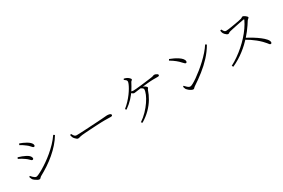

<svg xmlns="http://www.w3.org/2000/svg" viewBox="104 -1972 4712 3202"><g transform="rotate(-30 2460.0 -371.0)"><path d="M295 -15Q282 -15 260 -26.5Q238 -38 218 -53.5Q198 -69 188 -82Q181 -92 175 -110.5Q169 -129 167 -136L184 -146Q199 -128 214 -113Q229 -98 244.5 -88.5Q260 -79 275 -79Q287 -79 322.5 -95Q358 -111 408.5 -140.5Q459 -170 519 -211.5Q579 -253 641 -305Q703 -357 760.5 -417Q818 -477 864 -544L889 -528Q844 -453 784.5 -385.5Q725 -318 654 -257.5Q583 -197 504 -144.5Q425 -92 342 -47Q335 -43 328.5 -35Q322 -27 314.5 -21Q307 -15 295 -15ZM358 -354Q346 -354 335 -364Q324 -374 308.5 -390Q293 -406 266 -425Q240 -444 213 -460Q186 -476 151 -493L163 -517Q204 -505 234.5 -493.5Q265 -482 296 -466Q325 -452 343 -436.5Q361 -421 369.5 -405.5Q378 -390 378 -375Q378 -369 375 -364.5Q372 -360 367.5 -357Q363 -354 358 -354ZM485 -530Q475 -530 463.5 -541.5Q452 -553 435.5 -572Q419 -591 392 -611Q368 -631 338 -650Q308 -669 288 -679L301 -704Q330 -694 362 -680Q394 -666 421 -650Q455 -630 473 -612.5Q491 -595 498.5 -580.5Q506 -566 506 -554Q506 -544 501 -537Q496 -530 485 -530Z M1195 -283Q1184 -283 1168 -295Q1152 -307 1138.5 -323.5Q1125 -340 1119 -354Q1114 -367 1111.5 -377.5Q1109 -388 1107 -401L1129 -408Q1138 -392 1147.5 -377Q1157 -362 1169.5 -352.5Q1182 -343 1200 -343Q1221 -343 1262 -344.5Q1303 -346 1355 -349Q1407 -352 1461.5 -355Q1516 -358 1565 -361Q1614 -364 1648 -366.5Q1682 -369 1692 -369Q1742 -372 1764.5 -375Q1787 -378 1806 -378Q1821 -378 1838 -374.5Q1855 -371 1866.5 -364Q1878 -357 1878 -346Q1878 -336 1872 -329.5Q1866 -323 1843 -323Q1818 -323 1789.5 -324Q1761 -325 1718 -325Q1701 -325 1658.5 -323.5Q1616 -322 1561 -319Q1506 -316 1450.5 -312.5Q1395 -309 1349.5 -306Q1304 -303 1282 -300Q1257 -297 1242.5 -293Q1228 -289 1218 -286Q1208 -283 1195 -283Z M2235 6Q2307 -42 2366.5 -104Q2426 -166 2469.5 -230Q2513 -294 2536.5 -350Q2560 -406 2560 -442Q2560 -456 2546.5 -467.5Q2533 -479 2513 -489L2527 -501Q2555 -496 2577.5 -485Q2600 -474 2613.5 -461.5Q2627 -449 2627 -440Q2627 -429 2619 -422.5Q2611 -416 2606 -400Q2582 -326 2536.5 -249.5Q2491 -173 2421.5 -102.5Q2352 -32 2255 26ZM2115 -317Q2166 -358 2209 -404Q2252 -450 2285 -495Q2318 -540 2341 -579.5Q2364 -619 2376 -649Q2388 -679 2388 -693Q2388 -710 2376 -722.5Q2364 -735 2341 -750L2352 -768Q2368 -764 2383 -759Q2398 -754 2407 -749Q2420 -743 2432.5 -732Q2445 -721 2453.5 -710.5Q2462 -700 2462 -693Q2462 -681 2451 -675Q2440 -669 2433 -656Q2401 -593 2362 -532Q2323 -471 2268.5 -412.5Q2214 -354 2134 -297ZM2384 -471Q2375 -471 2362 -478.5Q2349 -486 2336 -496.5Q2323 -507 2313 -516L2327 -533Q2352 -522 2365 -518Q2378 -514 2393 -514Q2411 -514 2448 -517.5Q2485 -521 2531 -526Q2577 -531 2622 -536.5Q2667 -542 2703.5 -547Q2740 -552 2757 -554Q2778 -557 2788.5 -560.5Q2799 -564 2805 -567Q2811 -570 2820 -570Q2835 -570 2850.5 -564Q2866 -558 2877 -549.5Q2888 -541 2888 -532Q2888 -521 2882 -515.5Q2876 -510 2852 -510Q2839 -510 2815.5 -510Q2792 -510 2765.5 -510Q2739 -510 2716 -508Q2694 -507 2660 -503.5Q2626 -500 2587.5 -495.5Q2549 -491 2513.5 -487Q2478 -483 2453 -480Q2434 -478 2416 -474.5Q2398 -471 2384 -471Z M3268 -32Q3253 -32 3231 -43.5Q3209 -55 3189.5 -71.5Q3170 -88 3160 -101Q3153 -112 3147.5 -129.5Q3142 -147 3140 -155L3156 -166Q3173 -148 3188.5 -132.5Q3204 -117 3219.5 -108Q3235 -99 3250 -99Q3266 -99 3303.5 -119Q3341 -139 3392.5 -175Q3444 -211 3502 -258Q3560 -305 3618 -359Q3676 -413 3726.5 -470.5Q3777 -528 3812 -583L3837 -567Q3776 -462 3694 -373.5Q3612 -285 3515.5 -209Q3419 -133 3312 -63Q3305 -59 3298.5 -51.5Q3292 -44 3285 -38Q3278 -32 3268 -32ZM3378 -473Q3371 -473 3361.5 -480.5Q3352 -488 3332 -510Q3314 -531 3295.5 -548Q3277 -565 3257 -581.5Q3237 -598 3212 -615Q3187 -632 3155 -651L3169 -674Q3208 -660 3248.5 -640Q3289 -620 3323.5 -597Q3358 -574 3379 -548.5Q3400 -523 3400 -498Q3400 -485 3394 -479Q3388 -473 3378 -473Z M4018 -52Q4089 -89 4157.5 -137Q4226 -185 4290 -241Q4354 -297 4409.5 -358.5Q4465 -420 4509.5 -484Q4554 -548 4583 -610Q4589 -625 4571 -622Q4540 -617 4499.5 -609Q4459 -601 4418.5 -592.5Q4378 -584 4343 -576.5Q4308 -569 4287 -564Q4272 -561 4264 -555.5Q4256 -550 4250 -545.5Q4244 -541 4233 -541Q4222 -541 4207 -551Q4192 -561 4179.5 -575Q4167 -589 4161 -599Q4157 -606 4152 -620.5Q4147 -635 4145 -656L4168 -665Q4175 -654 4183 -639.5Q4191 -625 4202.5 -614.5Q4214 -604 4230 -604Q4245 -604 4275.5 -608Q4306 -612 4344.5 -618Q4383 -624 4422 -631Q4461 -638 4493.5 -644.5Q4526 -651 4543 -656Q4553 -659 4559.5 -663.5Q4566 -668 4572 -672Q4578 -676 4584 -676Q4593 -676 4606.5 -669.5Q4620 -663 4633 -653Q4646 -643 4655 -633Q4664 -623 4664 -616Q4664 -608 4657.5 -602.5Q4651 -597 4642.5 -590.5Q4634 -584 4627 -573Q4610 -545 4583 -505Q4556 -465 4521.5 -420Q4487 -375 4447 -331Q4412 -293 4368.5 -252Q4325 -211 4273 -170.5Q4221 -130 4161 -93Q4101 -56 4034 -26ZM4763 -42Q4752 -42 4742.5 -53Q4733 -64 4717 -85Q4701 -106 4670 -137Q4631 -176 4591 -208Q4551 -240 4509.5 -268Q4468 -296 4422 -322L4443 -347Q4504 -316 4564.5 -279Q4625 -242 4675 -203.5Q4725 -165 4755 -130Q4785 -95 4785 -67Q4785 -56 4780 -49Q4775 -42 4763 -42Z"/></g></svg>

Font: Noto Serif SC ExtraLight
Style: Regular
Weight: 200
Designer: Ryoko NISHIZUKA 西塚涼子 (kana & ideographs); Frank Grießhammer (Latin, Greek & Cyrillic); Wenlong ZHANG 张文龙 (bopomofo); San
Foundry: Adobe
Version: Version 2.002-H1;hotconv 1.1.0;makeotfexe 2.6.0